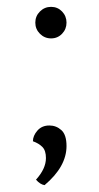

<svg xmlns="http://www.w3.org/2000/svg" viewBox="-20 -445 290 560"><path d="M83 -379Q83 -398 96.5 -411.5Q110 -425 129 -425Q148 -425 161 -411.5Q174 -398 174 -379Q174 -360 161 -346.5Q148 -333 129 -333Q110 -333 96.5 -346.5Q83 -360 83 -379ZM85 79Q114 47 114 16Q114 -6 103.5 -16.5Q93 -27 76 -33Q76 -49 89 -64Q102 -79 124 -79Q144 -79 159 -65.5Q174 -52 174 -19Q174 41 110 95Q97 93 85 79Z"/></svg>

Font: Arima Madurai Light
Style: Regular
Weight: 300
Designer: Joana Correia and Natanael Gama
Foundry: NDISCOVER
Version: Version 1.020